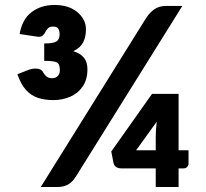

<svg xmlns="http://www.w3.org/2000/svg" viewBox="-20 -753 829 773"><path d="M195 -350Q159 -350 131.5 -359.5Q104 -369 84 -391.5Q64 -414 50 -454L98 -473Q104 -475 110.5 -476Q117 -477 122 -477Q147 -477 154 -461Q159 -453 164.5 -447.5Q170 -442 176.5 -440Q183 -438 189 -438Q204 -438 212.5 -447Q221 -456 221 -470Q221 -497 207.5 -502.5Q194 -508 158 -508V-578Q194 -578 207 -586Q220 -594 220 -615Q220 -628 215 -637Q210 -646 194 -646Q182 -646 176 -641.5Q170 -637 165 -628Q159 -616 152 -610Q145 -604 133 -605L59 -616Q69 -675 107 -704Q145 -733 200 -733Q257 -733 291.5 -704Q326 -675 326 -635Q326 -604 314.5 -582Q303 -560 275 -547Q304 -538 318 -520.5Q332 -503 332 -474Q332 -433 313 -405Q294 -377 262.5 -363.5Q231 -350 195 -350ZM607 0V-75H470Q442 -75 437 -97L428 -143L592 -375H699V-148H739V-94Q739 -87 733.5 -81Q728 -75 719 -75H699V0ZM528 -148H607V-202Q607 -215 608 -230.5Q609 -246 611 -263ZM144 0 568 -680Q583 -703 602 -716Q621 -729 648 -729H714L286 -43Q271 -19 253 -9.5Q235 0 210 0Z"/></svg>

Font: Aleo Black
Style: Regular
Weight: 900
Designer: Alessio Laiso
Foundry: Alessio Laiso
Version: Version 2.001;gftools[0.9.29]